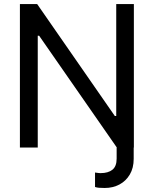

<svg xmlns="http://www.w3.org/2000/svg" viewBox="-20 -727 758 946"><path d="M638.7 0V55.7Q638.7 100.6 619.6 132.8Q600.6 165 568.4 182.1Q536.1 199.2 496.1 199.2Q478.5 199.2 467.8 198.2Q457 197.3 448.2 194.3V123Q450.2 123 451.7 123.5Q453.1 124 455.1 124Q466.8 126 475.6 126Q512.7 126 533.7 109.4Q554.7 92.8 554.7 54.7V0ZM639.6 0H555.7L172.9 -550.8H166V0H78.1V-707H163.1L545.9 -155.3H552.7V-707H639.6Z"/></svg>

Font: Pretendard GOV Variable
Style: Regular
Weight: 400
Designer: Base glyphs from Inter by Rasmus Andersson; Hangul glyphs from Noto Sans CJK(Source Han Sans) by Jang Soo-young and Kang
Foundry: Kil Hyung-jin
Version: Version 1.307;Glyphs 3.2 (3192)